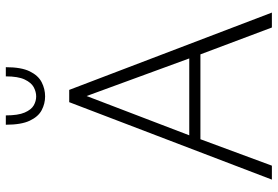

<svg xmlns="http://www.w3.org/2000/svg" viewBox="-170 -803 973 673"><g transform="rotate(-90 316.5 -466.5)"><path d="M23.4 0 294.9 -710.4H337.9L608.9 0H556.6L462.4 -250.5H165L72.3 0ZM178.7 -289.6H448.2L316.4 -649.4ZM314.9 -794.9Q289.6 -794.9 266.8 -806.9Q244.1 -818.8 230 -848.6Q215.8 -878.4 215.8 -932.6H248.5Q248.5 -889.6 258.5 -866.5Q268.6 -843.3 283.7 -834.7Q298.8 -826.2 314.9 -826.2Q331.1 -826.2 347.2 -834.7Q363.3 -843.3 374.3 -866.5Q385.3 -889.6 385.3 -932.6H417.5Q417.5 -878.4 402.8 -848.6Q388.2 -818.8 364.7 -806.9Q341.3 -794.9 314.9 -794.9Z"/></g></svg>

Font: Comme Thin
Style: Regular
Weight: 250
Version: Version 1.000;gftools[0.9.27]